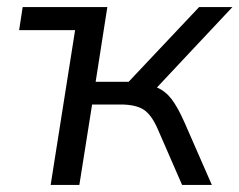

<svg xmlns="http://www.w3.org/2000/svg" viewBox="-20 -522 676 542"><path d="M123 0 192 -437H34L44 -502H283L250 -291H343L542 -502H636L423 -275Q447 -265 464.5 -242Q482 -219 501 -176L578 0H494L426 -156Q408 -198 385.5 -212.5Q363 -227 320 -227H240L204 0Z"/></svg>

Font: Mulish
Style: Italic
Weight: 400
Italic angle: -9°
Designer: Vernon Adams
Foundry: Vernon Adams
Version: Version 3.603; ttfautohint (v1.8.3)